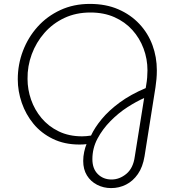

<svg xmlns="http://www.w3.org/2000/svg" viewBox="-20 -737 889 983"><path d="M549 226Q510 226 477 209Q444 192 425 161Q406 130 406 87Q406 64 411 40.5Q416 17 423 1Q414 2 405.5 2.5Q397 3 387 3Q310 3 250.5 -26Q191 -55 151.5 -103Q112 -151 91.5 -210.5Q71 -270 71 -331Q71 -407 97.5 -476.5Q124 -546 172.5 -600Q221 -654 289 -685.5Q357 -717 440 -717Q522 -717 585.5 -689.5Q649 -662 693.5 -614.5Q738 -567 760.5 -506Q783 -445 783 -377Q783 -353 781 -331.5Q779 -310 776 -290L720 63Q711 118 686 154Q661 190 625.5 208Q590 226 549 226ZM551 182Q592 182 627 153Q662 124 670 65L718 -235Q679 -218 633 -188.5Q587 -159 546 -117.5Q505 -76 479 -27Q453 22 453 78Q453 127 481 154.5Q509 182 551 182ZM400 -39Q411 -39 422 -40Q433 -41 446 -43Q465 -84 501 -127.5Q537 -171 592.5 -212Q648 -253 726 -286L729 -305Q732 -321 733.5 -340.5Q735 -360 735 -377Q735 -435 715 -488.5Q695 -542 657.5 -583.5Q620 -625 566 -649Q512 -673 443 -673Q369 -673 309.5 -645Q250 -617 207.5 -568.5Q165 -520 142.5 -459Q120 -398 121 -333Q121 -279 139 -227Q157 -175 192.5 -132.5Q228 -90 280.5 -64.5Q333 -39 400 -39Z"/></svg>

Font: MuseoModerno Thin ExtraLight
Style: Italic
Weight: 250
Italic angle: -9°
Version: Version 1.003